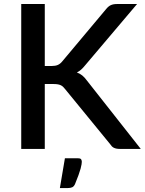

<svg xmlns="http://www.w3.org/2000/svg" viewBox="-20 -740 720 954"><path d="M202.5 -412H236Q255 -412 267 -417.2Q279 -422.5 288.5 -434L506.5 -694Q518 -708.5 530.2 -714.2Q542.5 -720 561 -720H661L403.5 -416Q393 -403 383.2 -394.2Q373.5 -385.5 362 -380Q377 -374.5 389 -364.8Q401 -355 412.5 -339L679.5 0H577.5Q566.5 0 558.8 -1.5Q551 -3 545.2 -6Q539.5 -9 535.2 -13.5Q531 -18 527.5 -23.5L302.5 -298.5Q297.5 -305 292.5 -309.5Q287.5 -314 280.8 -317Q274 -320 265.5 -321.2Q257 -322.5 245.5 -322.5H202.5V0H85.5V-720H202.5ZM367.5 46.5Q380.5 46.5 383.5 52.2Q386.5 58 386.5 64Q386.5 68.5 385.2 76.8Q384 85 380.5 98Q377 111 370.2 129.8Q363.5 148.5 353 174Q347.5 186.5 338.8 190.5Q330 194.5 315.5 194.5H277.5L302.5 46.5Z"/></svg>

Font: Lato SemiBold
Style: Regular
Weight: 600
Designer: Lukasz Dziedzic with Adam Twardoch and Botio Nikoltchev
Foundry: tyPoland Lukasz Dziedzic
Version: Version 2.015; 2015-08-06; http://www.latofonts.com/